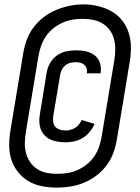

<svg xmlns="http://www.w3.org/2000/svg" viewBox="-20 -780 640 877"><path d="M279 -130Q253 -130 227.5 -136.5Q202 -143 184.5 -161Q167 -179 162 -204.5Q157 -230 162 -257L193 -448Q197 -471 208.5 -491.5Q220 -512 239 -526Q258 -540 281 -545Q304 -550 325 -550Q341 -550 356 -548.5Q371 -547 385 -542Q399 -537 410.5 -528.5Q422 -520 429.5 -507.5Q437 -495 439.5 -480Q442 -465 440 -450Q439 -449 439 -447.5Q439 -446 439 -445H376Q376 -446 376.5 -446.5Q377 -447 377 -447Q379 -458 375.5 -468Q372 -478 364.5 -484.5Q357 -491 346.5 -493.5Q336 -496 325 -496Q314 -496 301.5 -493Q289 -490 279 -482Q269 -474 263 -462.5Q257 -451 255 -440L223 -248Q221 -235 223 -222Q225 -209 233 -200.5Q241 -192 253.5 -188Q266 -184 279 -184Q290 -184 301.5 -187Q313 -190 323 -196Q333 -202 340.5 -211.5Q348 -221 353 -232L412 -214Q404 -195 390 -178Q376 -161 358 -150Q340 -139 319.5 -134.5Q299 -130 279 -130ZM240 77Q205 77 171.5 70.5Q138 64 110 47.5Q82 31 62 5.5Q42 -20 32 -51Q22 -82 22 -116.5Q22 -151 28 -186L86 -536Q91 -567 102 -597.5Q113 -628 133 -654.5Q153 -681 179.5 -701.5Q206 -722 236.5 -734.5Q267 -747 298 -753.5Q329 -760 361 -760Q395 -760 428 -752Q461 -744 489.5 -728Q518 -712 538 -686.5Q558 -661 568 -629.5Q578 -598 578 -563.5Q578 -529 572 -494L514 -144Q509 -113 498 -82.5Q487 -52 467.5 -25.5Q448 1 421 21.5Q394 42 363.5 54.5Q333 67 301.5 72Q270 77 240 77ZM241 14Q264 14 287.5 10.5Q311 7 333.5 -3Q356 -13 376 -29Q396 -45 410 -65Q424 -85 432 -108Q440 -131 444 -154L502 -504Q506 -529 506.5 -553.5Q507 -578 501 -600.5Q495 -623 481.5 -642Q468 -661 448 -673Q428 -685 404.5 -689.5Q381 -694 357 -694Q333 -694 310 -690Q287 -686 265 -676Q243 -666 223.5 -650.5Q204 -635 190 -614.5Q176 -594 168 -571.5Q160 -549 156 -526L98 -176Q94 -151 93.5 -127Q93 -103 99 -80.5Q105 -58 118 -39Q131 -20 150.5 -7.5Q170 5 193 9.5Q216 14 241 14Z"/></svg>

Font: Iosevka Curly Medium Extended
Style: Italic
Weight: 500
Width: 7
Italic angle: -9°
Monospace: yes
Designer: Belleve Invis
Foundry: Belleve Invis
Version: Version 11.1.0; ttfautohint (v1.8.3)